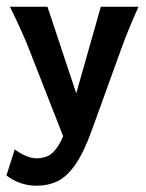

<svg xmlns="http://www.w3.org/2000/svg" viewBox="-23 -394 446 585"><path d="M89.4 171.9Q37.6 171.9 -3.4 140.6L22 61Q33.2 70.3 52.2 79.3Q71.3 88.4 89.4 88.4Q105.5 88.4 121.8 81.8Q138.2 75.2 154.8 49.6Q171.4 23.9 187.5 -32.7L284.2 -373.5H398.9Q379.9 -330.6 367.4 -299.8Q355 -269 345.7 -243.2L257.8 0Q232.4 70.8 206.3 107.9Q180.2 145 151.6 158.4Q123 171.9 89.4 171.9ZM181.6 52.2 65.9 -243.2Q47.4 -291.5 7.3 -373.5H121.6L226.1 -59.1Z"/></svg>

Font: Harmattan
Style: Bold
Weight: 700
Designer: George W. Nuss III and SIL International
Foundry: SIL International
Version: Version 4.000